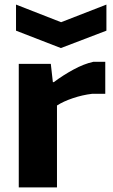

<svg xmlns="http://www.w3.org/2000/svg" viewBox="-20 -819 492 839"><path d="M50 -799 247 -722 445 -799V-685L246 -609L50 -685ZM62 -540H202L211 -460H215Q255 -490 301 -515Q347 -540 388 -549H440V-409H382Q340 -404 298.5 -390Q257 -376 229 -358V0H62Z"/></svg>

Font: Encode Sans Normal
Style: Bold
Weight: 700
Designer: Pablo Impallari, Andres Torresi
Foundry: Pablo Impallari, Andres Torresi
Version: Version 1.000; ttfautohint (v1.00) -l 8 -r 50 -G 200 -x 14 -